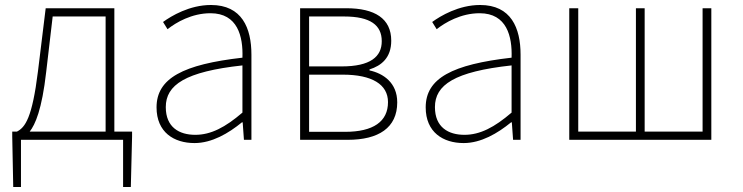

<svg xmlns="http://www.w3.org/2000/svg" viewBox="-20 -560 2975 769"><path d="M191 -494H403V-33H99C121 -61 148 -121 165 -272ZM438 -33V-527H163L132 -274C109 -88 81 -50 48 -33H29V-13L33 189H64V0H473V189H504L509 -13V-33Z M759 13C829 13 895 -26 949 -70H952L957 0H987V-341C987 -448 949 -540 825 -540C739 -540 666 -496 633 -472L651 -443C685 -470 748 -507 823 -507C932 -507 954 -414 951 -329C714 -302 607 -247 607 -130C607 -30 677 13 759 13ZM762 -20C698 -20 644 -50 644 -131C644 -220 722 -273 951 -298V-109C882 -50 825 -20 762 -20Z M1182 0H1373C1496 0 1571 -48 1571 -150C1571 -229 1515 -266 1460 -278V-282C1508 -297 1547 -329 1547 -397C1547 -486 1481 -527 1367 -527H1182ZM1218 -294V-494H1358C1464 -494 1509 -459 1509 -395C1509 -333 1464 -294 1348 -294ZM1218 -32V-261H1353C1470 -261 1534 -222 1534 -151C1534 -73 1475 -32 1362 -32Z M1837 13C1907 13 1973 -26 2027 -70H2030L2035 0H2065V-341C2065 -448 2027 -540 1903 -540C1817 -540 1744 -496 1711 -472L1729 -443C1763 -470 1826 -507 1901 -507C2010 -507 2032 -414 2029 -329C1792 -302 1685 -247 1685 -130C1685 -30 1755 13 1837 13ZM1840 -20C1776 -20 1722 -50 1722 -131C1722 -220 1800 -273 2029 -298V-109C1960 -50 1903 -20 1840 -20Z M2260 0H2829V-527H2794V-33H2562V-527H2527V-33H2296V-527H2260Z"/></svg>

Font: Noto Sans CJK JP Thin
Style: Regular
Weight: 250
Designer: Ryoko NISHIZUKA (kana & ideographs); Paul D. Hunt (Latin, Greek & Cyrillic); Wenlong ZHANG (bopomofo); Sandoll Communica
Foundry: Adobe Systems Incorporated
Version: Version 1.004;PS 1.004;hotconv 1.0.82;makeotf.lib2.5.63406